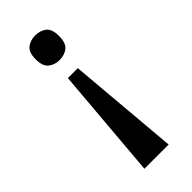

<svg xmlns="http://www.w3.org/2000/svg" viewBox="-233 -584 807 807"><g transform="rotate(-45 170.0 -180.5)"><path d="M199 -317 242 180H98L140 -317ZM169 -541Q199 -541 219 -525.5Q239 -510 239 -468Q239 -427 219 -411Q199 -395 169 -395Q141 -395 120.5 -411Q100 -427 100 -468Q100 -510 120.5 -525.5Q141 -541 169 -541Z"/></g></svg>

Font: Noto Serif Thai SemiCondensed SemiBold
Style: Regular
Weight: 600
Width: 4
Designer: Monotype Design Team
Foundry: Monotype Imaging Inc.
Version: Version 2.002; ttfautohint (v1.8.4.7-5d5b)